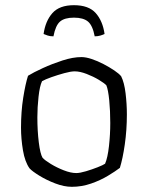

<svg xmlns="http://www.w3.org/2000/svg" viewBox="-20 -720 570 740"><path d="M257 0Q227 0 193 -13Q159 -26 131.5 -43Q104 -60 94 -71Q76 -96 68.5 -140.5Q61 -185 61 -228Q61 -290 69.5 -343.5Q78 -397 88 -428Q109 -441 145 -457.5Q181 -474 221 -487Q261 -500 294 -500Q311 -500 333.5 -492.5Q356 -485 379 -473Q402 -461 420.5 -448.5Q439 -436 447 -426Q459 -402 464 -360.5Q469 -319 469 -279Q469 -219 461 -163.5Q453 -108 442 -73Q425 -60 396 -42.5Q367 -25 331 -12.5Q295 0 257 0ZM274 -53Q288 -53 311.5 -60Q335 -67 356.5 -75.5Q378 -84 385 -89Q395 -112 400 -157Q405 -202 405 -246Q405 -293 401 -333.5Q397 -374 390 -391Q383 -399 361.5 -412Q340 -425 314 -435Q288 -445 268 -445Q253 -445 227.5 -438Q202 -431 178 -422.5Q154 -414 142 -407Q133 -388 128.5 -347Q124 -306 124 -268Q124 -216 129.5 -171.5Q135 -127 144 -112Q153 -102 176 -88Q199 -74 226 -63.5Q253 -53 274 -53ZM265 -700Q322 -700 349 -669.5Q376 -639 383 -589Q377 -586 367 -583Q357 -580 345 -580Q337 -622 319 -637Q301 -652 265 -652Q229 -652 211.5 -637Q194 -622 186 -580Q173 -580 164 -583Q155 -586 148 -589Q155 -639 182 -669.5Q209 -700 265 -700Z"/></svg>

Font: Texturina Thin
Style: Regular
Weight: 100
Designer: Guillermo Torres Carreño
Foundry: Omnibus-Type
Version: Version 1.002; ttfautohint (v1.8.3)